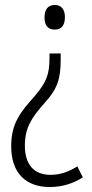

<svg xmlns="http://www.w3.org/2000/svg" viewBox="-20 -557 370 772"><path d="M241 -488C241 -519 227 -537 200 -537C174 -537 159 -520 159 -487C159 -454 173 -438 200 -438C228 -438 241 -456 241 -488ZM224 -318V-342H179V-323C179 -259 167 -226 119 -170C63 -107 25 -62 25 31C25 139 84 195 180 195C230 195 274 181 313 156L291 112C257 133 224 146 183 146C119 146 80 107 80 29C80 -44 107 -84 161 -145C211 -200 224 -240 224 -318Z"/></svg>

Font: Noto Sans Hebrew Condensed Light
Style: Regular
Weight: 300
Width: 3
Designer: Monotype Design Team
Foundry: Monotype Imaging Inc.
Version: Version 2.004